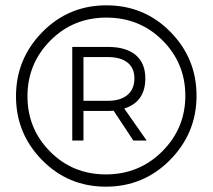

<svg xmlns="http://www.w3.org/2000/svg" viewBox="-20 -709 797 720"><path d="M377 -9Q236 -9 138 -108.5Q40 -208 40 -348Q40 -488 138.5 -588.5Q237 -689 379 -689Q521 -689 619 -589.5Q717 -490 717 -350Q717 -210 618 -109.5Q519 -9 377 -9ZM377 -55Q502 -55 588.5 -141.5Q675 -228 675 -350Q675 -472 589.5 -557.5Q504 -643 379 -643Q254 -643 168.5 -556.5Q83 -470 83 -348Q83 -226 168 -140.5Q253 -55 377 -55ZM251 -182V-533H385Q453 -533 489 -502.5Q525 -472 525 -415Q525 -327 446 -302L530 -182H480L406 -294Q399 -293 385 -293H293V-182ZM293 -331H385Q432 -331 458 -353Q484 -375 484 -415Q484 -454 458 -474.5Q432 -495 385 -495H293Z"/></svg>

Font: Trueno
Style: Lt
Weight: 300
Designer: Julieta Ulanovsky
Foundry: Julieta Ulanovsky
Version: Version 3.001b